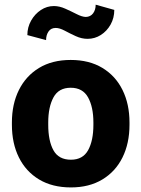

<svg xmlns="http://www.w3.org/2000/svg" viewBox="-20 -796 608 826"><path d="M285.2 10.3Q205.1 10.3 148.2 -23.9Q91.3 -58.1 61.3 -118.7Q31.2 -179.2 31.2 -259.3V-269Q31.2 -348.1 61.3 -408.7Q91.3 -469.2 147.9 -503.7Q204.6 -538.1 284.2 -538.1Q363.8 -538.1 420.4 -503.9Q477.1 -469.7 507.1 -408.9Q537.1 -348.1 537.1 -269V-259.3Q537.1 -179.7 507.1 -118.9Q477.1 -58.1 420.4 -23.9Q363.8 10.3 285.2 10.3ZM285.2 -108.9Q336.4 -108.9 359.1 -149.9Q381.8 -190.9 381.8 -259.3V-269Q381.8 -335.4 358.9 -377Q335.9 -418.5 284.2 -418.5Q232.4 -418.5 210 -377Q187.5 -335.4 187.5 -269V-259.3Q187.5 -189.9 210 -149.4Q232.4 -108.9 285.2 -108.9ZM178.2 -623.5 97.7 -645Q97.7 -678.7 113.8 -707.3Q129.9 -735.8 155.8 -752.9Q181.6 -770 211.9 -770Q235.8 -770 261.2 -758.5Q286.6 -747.1 309.6 -735.4Q332.5 -723.6 349.1 -723.1Q369.1 -723.6 380.4 -738.5Q391.6 -753.4 391.6 -775.9L471.7 -753.4Q471.7 -718.8 455.8 -690.4Q439.9 -662.1 413.8 -645.5Q387.7 -628.9 356.9 -628.9Q331.1 -628.9 305.7 -640.6Q280.3 -652.3 258.3 -664.1Q236.3 -675.8 219.7 -675.8Q199.2 -675.8 188.7 -660.4Q178.2 -645 178.2 -623.5Z"/></svg>

Font: Roboto Slab ExtraBold
Style: Regular
Weight: 800
Designer: Google
Version: Version 2.001; ttfautohint (v1.8.3)